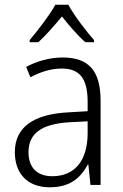

<svg xmlns="http://www.w3.org/2000/svg" viewBox="-20 -878 523 815"><path d="M270 -858H215C191 -814 140 -748 106 -708V-699H143C175 -728 212 -771 243 -808C273 -770 309 -728 342 -699H379V-708C347 -744 294 -813 270 -858ZM246 -634C190 -634 136 -618 91 -594L109 -550C154 -574 198 -587 242 -587C316 -587 352 -548 352 -445V-406L268 -401C122 -393 43 -338 43 -232C43 -142 96 -83 191 -83C278 -83 322 -123 353 -180H355L364 -93H407V-451C407 -578 356 -634 246 -634ZM274 -359 352 -363V-310C351 -198 299 -130 202 -130C139 -130 101 -165 101 -232C101 -312 157 -352 274 -359Z"/></svg>

Font: Noto Sans Kannada UI SemiCondensed Light
Style: Regular
Weight: 300
Width: 4
Designer: Jelle Bosma - Monotype Design Team
Foundry: Monotype Imaging Inc.
Version: Version 2.005